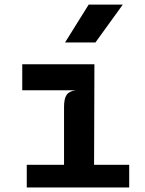

<svg xmlns="http://www.w3.org/2000/svg" viewBox="-20 -830 640 850"><path d="M98.5 0V-100.5H263.5V-357Q263.5 -393.5 275.2 -410.2Q287 -427 316.5 -430.5H78.5V-545.5H398L396.5 -100.5H552V0ZM268 -642 372.5 -809.5H523.5L402.5 -642Z"/></svg>

Font: Spline Sans Mono SemiBold
Style: Regular
Weight: 600
Monospace: yes
Version: Version 1.004